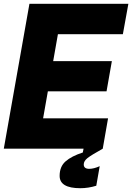

<svg xmlns="http://www.w3.org/2000/svg" viewBox="-21 -783 696 1011"><path d="M520 0H-1L134 -763H655L626 -603H284L259 -461H568L540 -302H231L206 -160H548ZM293 143Q293 94 324.5 66.5Q356 39 415 20L419 0H520Q459 34 439.5 49.5Q420 65 420 83Q420 106 449 106Q473 106 504 92L486 195Q444 208 402 208Q293 208 293 143Z"/></svg>

Font: Open Sauce Sans Black Italic
Style: Regular
Weight: 900
Italic angle: -10°
Designer: Alfredo Marco Pradil
Foundry: Creative Sauce Fz LLC
Version: Version 1.477